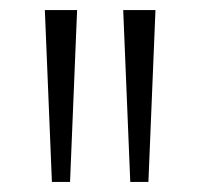

<svg xmlns="http://www.w3.org/2000/svg" viewBox="-20 -828 398 381"><path d="M83 -467 69 -808H133L119 -467ZM238.5 -467 224.5 -808H288.5L274.5 -467Z"/></svg>

Font: Encode Sans Condensed Thin Light
Style: Regular
Weight: 300
Version: Version 3.002